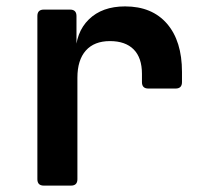

<svg xmlns="http://www.w3.org/2000/svg" viewBox="-20 -580 640 600"><path d="M116.8 0Q96.8 0 96.8 -20V-530Q96.8 -550 116.8 -550H199Q219 -550 219 -530V-439.1H252.6L216 -408.7Q216 -478.6 257.6 -519.3Q299.1 -560 370.9 -560Q455.1 -560 501.9 -505.9Q548.7 -451.7 548.7 -355V-323.3Q548.7 -303.3 528.7 -303.3H443.6Q423.6 -303.3 423.6 -323.3V-349.1Q423.6 -399.6 397.7 -425.6Q371.8 -451.6 323.6 -451.6Q274.5 -451.6 248.2 -422Q221.9 -392.4 221.9 -337.1V-20Q221.9 0 201.9 0Z"/></svg>

Font: Pitagon Sans Mono
Style: Regular
Weight: 400
Monospace: yes
Designer: Travis Tran
Foundry: Pitagon
Version: Version 1.001;gftools[0.9.26]